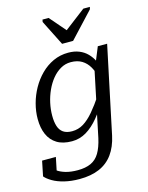

<svg xmlns="http://www.w3.org/2000/svg" viewBox="-162 -880 933 1213"><g transform="rotate(-15 304.0 -274.0)"><path d="M318 -611H390L544 -776L548 -791H505L348 -671L393 -658L278 -791H238L235 -776ZM385 24 478 -421 485 -423 532 -538H593L473 31Q458 101 423.5 148.5Q389 196 334.5 219.5Q280 243 205 243Q150 243 105.5 232Q61 221 30.5 203Q0 185 -15 167L5 69H95L70 190Q59 188 51 179Q43 170 38.5 158Q34 146 33.5 134.5Q33 123 37 116Q51 134 74 150.5Q97 167 130 176.5Q163 186 208 186Q259 186 294 170Q329 154 350.5 118Q372 82 385 24ZM524 -384 488 -340Q479 -384 460.5 -416.5Q442 -449 412.5 -467Q383 -485 340 -485Q304 -485 273 -467Q242 -449 217.5 -419Q193 -389 175.5 -350.5Q158 -312 149 -270.5Q140 -229 140 -188Q140 -148 149 -119.5Q158 -91 179.5 -76Q201 -61 237 -61Q278 -61 312 -82Q346 -103 380 -143Q414 -183 452 -240L471 -208Q436 -147 397 -99.5Q358 -52 314.5 -26Q271 0 220 0Q161 0 122.5 -23.5Q84 -47 65 -90Q46 -133 46 -192Q46 -241 59.5 -291.5Q73 -342 98.5 -387.5Q124 -433 160 -469Q196 -505 241.5 -526Q287 -547 340 -547Q380 -547 411 -534.5Q442 -522 464 -499.5Q486 -477 500.5 -447.5Q515 -418 524 -384Z"/></g></svg>

Font: Roboto Serif
Style: Italic
Weight: 400
Italic angle: -10°
Designer: Greg Gazdowicz
Foundry: Commercial Type
Version: Version 1.008